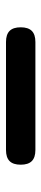

<svg xmlns="http://www.w3.org/2000/svg" viewBox="231 -200 138 640"><g transform="rotate(90 300.0 120.0)"><path d="M120 169Q95 169 83 157Q71 145 71 120Q71 95 83 83Q95 71 120 71H480Q505 71 517 83Q529 95 529 120Q529 145 517 157Q505 169 480 169Z"/></g></svg>

Font: Maple Mono NL Medium
Style: Regular
Weight: 500
Monospace: yes
Designer: subframe7536
Version: Version 7.000